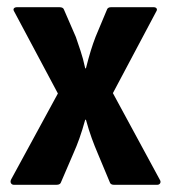

<svg xmlns="http://www.w3.org/2000/svg" viewBox="-20 -514 476 534"><path d="M19 0Q13 0 10.5 -4.5Q8 -9 11 -15L141 -254L20 -481Q16 -487 18.5 -490.5Q21 -494 28 -494H145Q156 -494 158 -487L191 -411Q197 -393 204 -372.5Q211 -352 217 -324H219Q226 -352 232.5 -373Q239 -394 246 -412L277 -486Q279 -494 289 -494H407Q413 -494 415.5 -490.5Q418 -487 414 -481L294 -255L424 -15Q428 -9 425.5 -4.5Q423 0 417 0H297Q287 0 285 -8L252 -87Q243 -108 235 -130Q227 -152 219 -181H217Q209 -152 201 -129.5Q193 -107 184 -87L150 -8Q148 0 137 0Z"/></svg>

Font: Sofia Sans Condensed ExtraBold
Style: Regular
Weight: 800
Designer: Botio Nikoltchev, Ani Petrova
Foundry: lettersoup
Version: Version 4.101